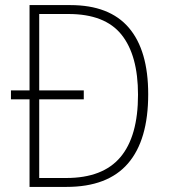

<svg xmlns="http://www.w3.org/2000/svg" viewBox="-20 -734 662 754"><path d="M256 -714Q410 -714 486 -625Q562 -536 562 -364Q562 -184 482.5 -92Q403 0 241 0H96V-344H23V-379H96V-714ZM249 -679H134V-379H309V-344H134V-35H240Q384 -35 453 -117Q522 -199 522 -362Q522 -517 457 -598Q392 -679 249 -679Z"/></svg>

Font: Noto Sans Khmer SemiCondensed ExtraLight
Style: Regular
Weight: 200
Width: 4
Designer: Danh Hong and the Monotype Design Team
Foundry: Monotype Imaging Inc.
Version: Version 2.004; ttfautohint (v1.8.4.7-5d5b)